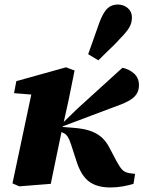

<svg xmlns="http://www.w3.org/2000/svg" viewBox="-20 -811 633 847"><path d="M65 11 35 -2 124 -422 179 -389 42 -400 52 -453 271 -514 309 -500 283 -371 251 -227Q239 -171 227.5 -114Q216 -57 204 0ZM569 0Q550 6 522.5 11Q495 16 467 16Q408 16 373 -10Q338 -36 318 -98L293 -175Q286 -196 279.5 -206.5Q273 -217 264.5 -222Q256 -227 244 -231L235 -234V-270H258L322 -332L520 -512Q550 -506 571.5 -486.5Q593 -467 593 -435Q593 -411 581 -394Q569 -377 544 -364Q519 -351 481 -338L255 -253L256 -251L306 -247Q345 -244 374 -235Q403 -226 425 -208Q447 -190 463 -159L494 -100Q508 -74 519.5 -62Q531 -50 552 -47L576 -44ZM369 -572Q378 -596 386 -619.5Q394 -643 402.5 -666.5Q411 -690 419 -713Q431 -744 443 -761Q455 -778 469.5 -784.5Q484 -791 500 -791Q525 -791 543.5 -775.5Q562 -760 562 -734Q562 -709 549.5 -688.5Q537 -668 511 -642Q496 -625 479.5 -609Q463 -593 446.5 -577Q430 -561 414 -545Z"/></svg>

Font: Source Serif 4 ExtraBold
Style: Italic
Weight: 800
Italic angle: -12°
Designer: Frank Grießhammer
Foundry: Adobe Systems Incorporated
Version: Version 4.004;hotconv 1.0.116;makeotfexe 2.5.65601